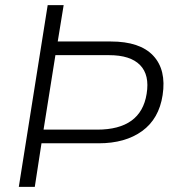

<svg xmlns="http://www.w3.org/2000/svg" viewBox="-20 -725 685 745"><path d="M53 0 165 -705H227L204 -564H410Q523 -564 574.5 -509Q626 -454 611 -356Q597 -264 531.5 -216.5Q466 -169 363 -169H141L115 0ZM149 -222H357Q527 -222 549 -361Q561 -434 523.5 -472.5Q486 -511 403 -511H195Z"/></svg>

Font: Mulish Light
Style: Italic
Weight: 300
Italic angle: -9°
Designer: Vernon Adams
Foundry: Vernon Adams
Version: Version 3.603; ttfautohint (v1.8.3)